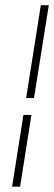

<svg xmlns="http://www.w3.org/2000/svg" viewBox="-20 -596 205 728"><path d="M25.9 111.8 68.8 -160.2H99.1L56.2 111.8ZM79.1 -224.1 134.8 -576.2H165L108.9 -224.1Z"/></svg>

Font: Gawaa
Style: Italic
Weight: 400
Designer: T. Christopher White
Version: Version 1.0